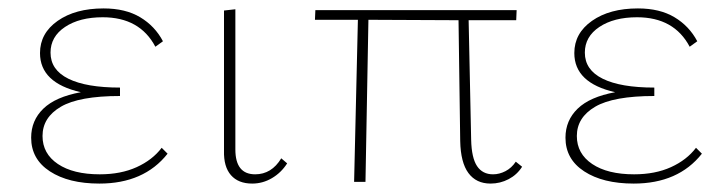

<svg xmlns="http://www.w3.org/2000/svg" viewBox="-20 -432 1719 456"><path d="M378 -67Q322 4 216 4Q143 4 98.5 -25Q54 -54 54 -105Q54 -146 83 -174Q112 -202 172 -213Q75 -235 75 -306Q75 -353 117 -382.5Q159 -412 226 -412Q278 -412 313 -391Q348 -370 367 -334L349 -321Q312 -391 224 -391Q169 -391 134.5 -368Q100 -345 100 -307Q100 -266 142.5 -245Q185 -224 265 -224V-204Q168 -204 124.5 -178.5Q81 -153 81 -109Q81 -67 117.5 -42.5Q154 -18 217 -18Q267 -18 304.5 -35Q342 -52 364 -81Z M512 -74V-407L539 -410V-77Q539 -18 586 -18Q625 -18 648 -56L662 -44Q648 -22 626 -9Q604 4 579 4Q546 4 528.5 -16Q511 -36 512 -74Z M1220 -36Q1208 -17 1188 -6.5Q1168 4 1145 4Q1111 4 1092.5 -21Q1074 -46 1073 -97L1069 -384L855 -385L848 0H821L830 -385H728L729 -408H1207L1206 -384H1093L1099 -100Q1100 -57 1113 -37.5Q1126 -18 1151 -18Q1166 -18 1180.5 -25.5Q1195 -33 1205 -48Z M1647 -67Q1591 4 1485 4Q1412 4 1367.5 -25Q1323 -54 1323 -105Q1323 -146 1352 -174Q1381 -202 1441 -213Q1344 -235 1344 -306Q1344 -353 1386 -382.5Q1428 -412 1495 -412Q1547 -412 1582 -391Q1617 -370 1636 -334L1618 -321Q1581 -391 1493 -391Q1438 -391 1403.5 -368Q1369 -345 1369 -307Q1369 -266 1411.5 -245Q1454 -224 1534 -224V-204Q1437 -204 1393.5 -178.5Q1350 -153 1350 -109Q1350 -67 1386.5 -42.5Q1423 -18 1486 -18Q1536 -18 1573.5 -35Q1611 -52 1633 -81Z"/></svg>

Font: Ysabeau Extralight
Style: Regular
Weight: 200
Designer: Christian Thalmann (Catharsis Fonts)
Version: Version 0.003